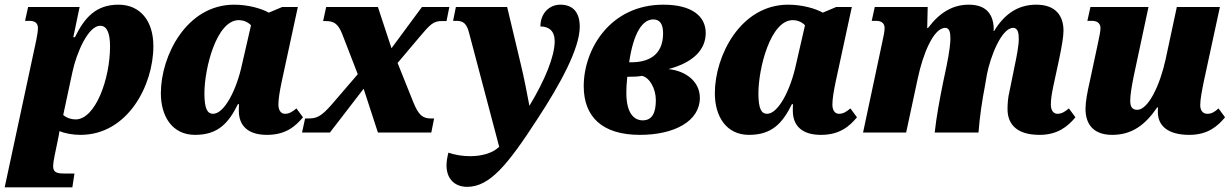

<svg xmlns="http://www.w3.org/2000/svg" viewBox="-54 -566 5262 820"><path d="M-34 234H255L264 175H219C185 175 173 168 173 143C173 133 175 120 179 100L192 37C195 21 199 4 200 -6C221 3 255 10 290 10C490 10 601 -200 601 -369C601 -478 544 -546 452 -546C356 -546 307 -491 266 -407H259L286 -536H66L53 -477H71C98 -477 108 -465 108 -446C108 -434 105 -415 101 -395ZM269 -56C250 -56 231 -62 216 -75L255 -257C273 -342 323 -456 374 -456C403 -456 416 -424 416 -368C416 -228 353 -56 269 -56Z M779 10C877 10 922 -40 962 -121H967C966 -113 966 -105 966 -93C966 -30 1004 10 1086 10C1167 10 1208 -27 1240 -65L1212 -103C1194 -88 1181 -80 1163 -80C1146 -80 1135 -95 1135 -119C1135 -145 1141 -178 1149 -217L1218 -536H1151L1094 -512C1064 -529 1007 -546 946 -546C743 -546 633 -328 633 -168C633 -67 683 10 779 10ZM856 -80C833 -80 819 -99 819 -167C819 -273 870 -480 966 -480C981 -480 1002 -475 1018 -458L979 -288C956 -182 904 -80 856 -80Z M1236 0H1355L1499 -187L1560 0H1788L1800 -60H1787C1751 -60 1733 -75 1711 -130L1644 -297L1736 -406C1783 -462 1797 -476 1832 -476H1853L1865 -536H1748L1618 -360L1560 -536H1339L1326 -476H1336C1370 -476 1389 -467 1407 -422L1474 -249L1363 -120C1316 -66 1297 -60 1261 -60H1249Z M1941 232C2038 232 2115 137 2242 -59C2337 -204 2422 -358 2422 -452C2422 -511 2395 -546 2339 -546C2291 -546 2254 -508 2254 -453C2290 -453 2315 -434 2315 -390C2315 -326 2274 -225 2207 -114C2198 -163 2183 -239 2172 -284L2112 -536H1893L1881 -477H1895C1927 -477 1940 -463 1950 -423L2078 61C2049 89 2002 101 1954 101C1922 101 1890 96 1861 86C1856 106 1853 124 1853 140C1853 202 1892 232 1941 232Z M2679 10C2827 10 2935 -49 2935 -148C2935 -213 2882 -262 2801 -271C2907 -299 2960 -354 2960 -425C2960 -496 2902 -546 2779 -546C2552 -546 2439 -356 2439 -198C2439 -68 2517 10 2679 10ZM2736 -483C2762 -483 2778 -466 2778 -424C2778 -326 2710 -300 2642 -300H2633C2652 -429 2691 -483 2736 -483ZM2691 -52C2656 -52 2621 -79 2621 -170C2621 -189 2622 -209 2625 -238C2655 -238 2671 -239 2688 -242C2720 -235 2747 -188 2747 -138C2747 -87 2733 -52 2691 -52Z M3145 10C3243 10 3288 -40 3328 -121H3333C3332 -113 3332 -105 3332 -93C3332 -30 3370 10 3452 10C3533 10 3574 -27 3606 -65L3578 -103C3560 -88 3547 -80 3529 -80C3512 -80 3501 -95 3501 -119C3501 -145 3507 -178 3515 -217L3584 -536H3517L3460 -512C3430 -529 3373 -546 3312 -546C3109 -546 2999 -328 2999 -168C2999 -67 3049 10 3145 10ZM3222 -80C3199 -80 3185 -99 3185 -167C3185 -273 3236 -480 3332 -480C3347 -480 3368 -475 3384 -458L3345 -288C3322 -182 3270 -80 3222 -80Z M4386 10C4464 10 4507 -27 4539 -65L4511 -103C4493 -88 4480 -80 4462 -80C4445 -80 4434 -95 4434 -119C4434 -139 4437 -163 4445 -200L4470 -316C4480 -365 4488 -408 4488 -435C4488 -497 4456 -546 4372 -546C4295 -546 4237 -508 4192 -434H4189C4190 -437 4190 -442 4190 -445C4188 -505 4158 -546 4084 -546C4016 -546 3960 -514 3909 -446H3906L3908 -536H3682L3669 -477H3687C3714 -477 3724 -464 3724 -446C3724 -433 3720 -412 3713 -381L3632 0H3816L3866 -233C3887 -332 3932 -447 3983 -447C4004 -447 4005 -420 4005 -399C4005 -384 4001 -344 3989 -286L3973 -210C3960 -145 3945 -67 3938 0H4125C4130 -67 4141 -140 4152 -196L4161 -248C4175 -322 4223 -447 4273 -447C4295 -447 4297 -420 4297 -399C4297 -370 4287 -320 4280 -287L4257 -174C4251 -150 4249 -124 4249 -100C4249 -45 4278 10 4386 10Z M4696 10C4782 10 4838 -34 4888 -107H4892C4891 -102 4891 -97 4891 -87C4891 -29 4934 10 5025 10C5105 10 5146 -27 5178 -65L5150 -103C5134 -88 5120 -80 5103 -80C5083 -80 5072 -94 5072 -117C5072 -142 5079 -177 5087 -217L5156 -536H4972L4924 -312C4900 -202 4850 -97 4803 -97C4780 -97 4773 -112 4773 -136C4773 -159 4779 -197 4788 -241L4851 -536H4603L4590 -477H4609C4635 -477 4646 -464 4646 -446C4646 -431 4641 -411 4635 -381L4600 -217C4590 -174 4582 -131 4582 -101C4582 -42 4610 10 4696 10Z"/></svg>

Font: Noto Serif SemiCondensed Black
Style: Italic
Weight: 900
Width: 4
Italic angle: -12°
Designer: Monotype Design Team
Foundry: Monotype Imaging Inc.
Version: Version 2.014